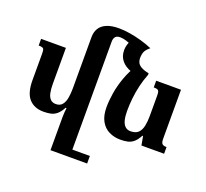

<svg xmlns="http://www.w3.org/2000/svg" viewBox="-165 -966 1541 1433"><g transform="rotate(20 605.0 -250.0)"><path d="M374 265V0Q374 -18 375.5 -35.5Q377 -53 379 -71H372Q352 -34 330.5 -16Q309 2 283.5 7.5Q258 13 226 13Q152 13 110.5 -33Q69 -79 69 -180V-388Q69 -409 66.5 -420Q64 -431 54.5 -435Q45 -439 24 -439V-492H221V-207Q221 -164 227.5 -134Q234 -104 250 -88Q266 -72 293 -72Q326 -72 343.5 -93.5Q361 -115 367 -150.5Q373 -186 373 -227V-632Q373 -674 391.5 -703.5Q410 -733 448 -749Q486 -765 544 -765Q585 -765 631.5 -757.5Q678 -750 725.5 -736.5Q773 -723 814 -705L719 -647Q698 -664 672.5 -677Q647 -690 622 -697.5Q597 -705 576 -705Q548 -705 537 -690.5Q526 -676 526 -653V265ZM505 265V205H665V265ZM836 13Q787 13 746 -7Q705 -27 681 -70Q657 -113 657 -180Q657 -232 667 -293.5Q677 -355 700 -419.5Q723 -484 762 -545L866 -512Q847 -465 834.5 -412Q822 -359 816.5 -307Q811 -255 811 -207Q811 -164 818.5 -134Q826 -104 843 -88Q860 -72 886 -72Q928 -72 948.5 -93.5Q969 -115 976 -150.5Q983 -186 983 -227V-390Q983 -410 980 -420.5Q977 -431 967.5 -435Q958 -439 938 -439V-492H1135V-101Q1135 -82 1139.5 -71.5Q1144 -61 1154 -57Q1164 -53 1180 -53V0H1000L987 -71H982Q962 -34 940.5 -16Q919 2 893.5 7.5Q868 13 836 13ZM739 -493Q691 -509 663 -542.5Q635 -576 635 -624Q635 -656 647 -684.5Q659 -713 683 -732L814 -705Q787 -683 777 -663Q767 -643 767 -608Q767 -590 775 -574Q783 -558 804.5 -545.5Q826 -533 866 -525V-512Z"/></g></svg>

Font: Noto Serif Armenian
Style: Regular
Weight: 400
Designer: Monotype Design Team
Foundry: Monotype Imaging Inc.
Version: Version 2.007